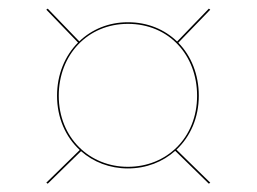

<svg xmlns="http://www.w3.org/2000/svg" viewBox="-20 -563 600 449"><path d="M444.9 -339.1C444.9 -388.6 427.2 -432.2 397 -463.1L471.7 -540.4L468.4 -542.8L394.2 -465.9C365.1 -494.1 325.4 -511 279.1 -511C234.1 -511 194.6 -494.3 165.4 -466.3L91.6 -542.8L88.3 -540.4L162.5 -463.5C131.8 -432.6 113.4 -388.8 113.4 -339.1C113.4 -287.2 133.6 -242.6 166.5 -212.2L88.3 -135.8L91.6 -133.4L169.5 -209.5C198.5 -184 236.6 -169.1 279.1 -169.1C322.1 -169.1 360.6 -184.3 389.7 -210.3L468.4 -133.4L471.7 -135.8L392.7 -213C425 -243.4 444.9 -287.6 444.9 -339.1ZM117.4 -339.1C117.4 -434.7 184.9 -507.2 279.1 -507.2C375.4 -507.2 440.9 -433.8 440.9 -339.1C440.9 -240.8 369.8 -172.9 279.1 -172.9C189.6 -172.9 117.4 -240.7 117.4 -339.1Z"/></svg>

Font: Fira Sans Four
Style: Regular
Weight: 100
Designer: Carrois Corporate & Edenspiekermann AG
Foundry: Carrois Corporate GbR & Edenspiekermann AG
Version: Version 4.203;PS 004.203;hotconv 1.0.88;makeotf.lib2.5.64775